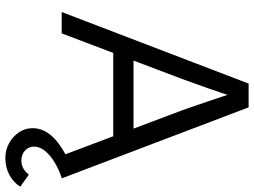

<svg xmlns="http://www.w3.org/2000/svg" viewBox="-136 -604 951 719"><g transform="rotate(90 339.5 -244.5)"><path d="M25 0 293 -700H382L648 0H563L392 -454Q385 -473 376.5 -498.5Q368 -524 358.5 -551.5Q349 -579 340.5 -605Q332 -631 325 -651H345Q337 -626 328.5 -600.5Q320 -575 311 -549.5Q302 -524 293 -499Q284 -474 275 -449L105 0ZM139 -193 168 -269H499L531 -193ZM460 109Q460 84 471.5 62.5Q483 41 503.5 23Q524 5 551.5 -10.5Q579 -26 611 -38L647 0Q615 10 588 26.5Q561 43 545 62.5Q529 82 529 104Q529 124 544 137.5Q559 151 581 151Q598 151 611 143.5Q624 136 634 123L679 155Q664 180 635.5 195.5Q607 211 572 211Q542 211 516.5 197Q491 183 475.5 160Q460 137 460 109Z"/></g></svg>

Font: Our Lexend Light
Style: Regular
Weight: 300
Designer: Bonnie Shaver-Troup, Thomas Jockin
Foundry: Lexend
Version: Version 1.007